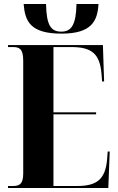

<svg xmlns="http://www.w3.org/2000/svg" viewBox="-20 -939 590 959"><path d="M287 -771C439 -771 467 -835 472 -919H362C360 -812 335 -781 286 -781C235 -781 212 -811 210 -919H98C105 -834 130 -771 287 -771ZM20 0H521L528 -182H518L515 -143C506 -45 466 -10 365 -10H247V-368H460V-378H247V-704H337C439 -704 479 -669 487 -570L490 -532H500L494 -714H20V-704H44C76 -704 96 -696 96 -636V-73C96 -17 75 -10 44 -10H20Z"/></svg>

Font: Noto Serif Display Condensed Extra
Style: Regular
Weight: 800
Width: 3
Designer: Monotype Design Team
Foundry: Monotype Imaging Inc.
Version: Version 1.900